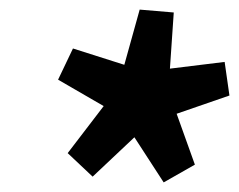

<svg xmlns="http://www.w3.org/2000/svg" viewBox="-20 -734 498 400"><path d="M173 -366 121 -415 196 -513 101 -568 132 -633 239 -599 271 -714 342 -708 334 -591 448 -605 458 -535 348 -497 386 -391 321 -354 260 -448Z"/></svg>

Font: Source Sans 3
Style: Bold Italic
Weight: 700
Italic angle: -11°
Designer: Paul D. Hunt
Foundry: Adobe
Version: Version 3.052;hotconv 1.1.0;makeotfexe 2.6.0